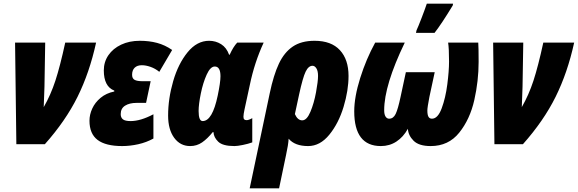

<svg xmlns="http://www.w3.org/2000/svg" viewBox="-20 -785 3145 1045"><path d="M62 -553H226L222 -313Q220 -235 218 -202Q256 -268 281.5 -346Q307 -424 335 -553H503Q467 -389 402 -258Q337 -127 224 0H69Z M467 -128Q467 -161 482 -194Q497 -227 527.5 -252.5Q558 -278 602 -287V-292Q545 -314 545 -402Q545 -448 570 -484.5Q595 -521 639.5 -542Q684 -563 741 -563Q792 -563 835 -551.5Q878 -540 917 -513L847 -394Q825 -412 799.5 -421Q774 -430 752 -430Q727 -430 713 -416.5Q699 -403 699 -378Q699 -358 712.5 -350.5Q726 -343 756 -343H800L775 -225H723Q685 -225 661 -210Q637 -195 637 -164Q637 -145 649 -135.5Q661 -126 691 -126Q745 -126 815 -163V-31Q777 -10 732.5 0Q688 10 645 10Q555 10 511 -23.5Q467 -57 467 -128Z M895 -156Q895 -248 922.5 -343Q950 -438 1001 -500.5Q1052 -563 1118 -563Q1154 -563 1183.5 -544.5Q1213 -526 1227 -487H1230Q1250 -531 1271 -553H1415Q1365 -445 1340 -324L1311 -190Q1305 -162 1305 -150Q1305 -139 1309.5 -135Q1314 -131 1322 -131Q1334 -131 1353 -142V-10Q1331 -2 1301.5 4Q1272 10 1256 10Q1192 10 1167.5 -14Q1143 -38 1142 -66H1138Q1109 -30 1080 -10Q1051 10 1015 10Q961 10 928 -35Q895 -80 895 -156ZM1165 -265Q1180 -337 1180 -370Q1180 -423 1149 -423Q1125 -423 1105 -379Q1085 -335 1073 -276Q1061 -217 1061 -181Q1061 -126 1083 -126Q1136 -126 1165 -265Z M1448 -277Q1469 -377 1498 -438.5Q1527 -500 1573.5 -531.5Q1620 -563 1692 -563Q1783 -563 1830 -512Q1877 -461 1877 -372Q1877 -293 1850 -203.5Q1823 -114 1772.5 -52Q1722 10 1657 10Q1585 10 1551 -30Q1549 4 1537 58L1499 240H1339ZM1711 -372Q1711 -399 1702 -413Q1693 -427 1681 -427Q1659 -427 1643.5 -395Q1628 -363 1608 -271L1585 -164Q1600 -130 1625 -130Q1650 -130 1669.5 -176.5Q1689 -223 1700 -282.5Q1711 -342 1711 -372Z M1908 -179Q1908 -257 1940.5 -360.5Q1973 -464 2022 -553H2183Q2071 -321 2071 -185Q2071 -162 2078.5 -150.5Q2086 -139 2098 -139Q2121 -139 2133.5 -165Q2146 -191 2160 -257L2189 -392H2346L2317 -257Q2306 -200 2306 -184Q2306 -160 2312 -149.5Q2318 -139 2331 -139Q2363 -139 2384 -195.5Q2405 -252 2414.5 -325.5Q2424 -399 2424 -450Q2424 -522 2419 -553H2583Q2585 -527 2585 -448Q2585 -345 2561.5 -240.5Q2538 -136 2479.5 -63Q2421 10 2324 10Q2260 10 2231 -19Q2202 -48 2200 -84Q2175 -39 2137.5 -14.5Q2100 10 2053 10Q1908 10 1908 -179ZM2247 -620Q2256 -639 2274.5 -687Q2293 -735 2303 -765H2446L2444 -755Q2382 -653 2345 -606H2244Z M2664 -553H2828L2824 -313Q2822 -235 2820 -202Q2858 -268 2883.5 -346Q2909 -424 2937 -553H3105Q3069 -389 3004 -258Q2939 -127 2826 0H2671Z"/></svg>

Font: Noto Sans UI CondBlack
Style: Italic
Weight: 900
Width: 3
Italic angle: -12°
Designer: Monotype Design Team
Foundry: Monotype Imaging Inc.
Version: Version 1.001